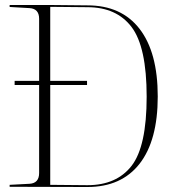

<svg xmlns="http://www.w3.org/2000/svg" viewBox="-20 -751 675 769"><path d="M38.6 -410.6V-427.2H136.7V-675.8Q136.7 -716.3 98.1 -718.5Q59.6 -720.7 18.6 -723.1V-731H181.2L330.1 -729.5Q466.3 -729.5 539.1 -635.3Q611.8 -541 611.8 -364.7Q611.8 -188.5 539.1 -95.2Q466.3 -2 330.1 -2L18.6 -2.9V-10.7Q59.6 -12.7 98.1 -14.9Q136.7 -17.1 136.7 -58.1V-410.6ZM330.1 -722.2 181.2 -723.6V-427.2H328.6V-410.6H181.2V-10.7L330.1 -9.3Q446.8 -9.3 507.1 -86.9Q567.4 -164.6 567.4 -363.8Q567.4 -563 507.1 -642.6Q446.8 -722.2 330.1 -722.2Z"/></svg>

Font: Tartlers End
Style: Regular
Weight: 200
Designer: Peter Wiegel
Foundry: Peter Wiegel
Version: Version 1.000 2013 initial release